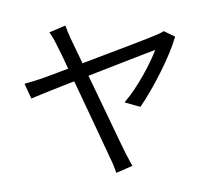

<svg xmlns="http://www.w3.org/2000/svg" viewBox="-88 -898 1177 1045"><g transform="rotate(-10 500.0 -375.0)"><path d="M337.9 -793.6Q340.1 -778.1 344.5 -759.2Q348.8 -740.3 354.6 -717.1Q366 -677.4 382.1 -619Q398.2 -560.7 416.8 -493.6Q435.5 -426.4 454.6 -358.1Q473.7 -289.8 490.5 -228.8Q507.3 -167.8 520.1 -122.3Q532.8 -76.9 539 -56.2Q542.4 -45.8 546.6 -31.8Q550.7 -17.8 555.9 -3.6Q561.1 10.6 564.9 21.8L472.1 44.3Q469.3 26.8 464.6 4.5Q460 -17.8 453.8 -37.8Q449 -56 438.2 -95.9Q427.4 -135.8 412.7 -190.9Q398 -245.9 381.1 -307.9Q364.3 -369.9 347.5 -431.7Q330.6 -493.4 315.8 -547.8Q301 -602.1 290.1 -641.6Q279.1 -681.1 273.7 -697Q265.6 -724.9 258.9 -742.2Q252.2 -759.6 245.7 -771.9ZM915.8 -630.5Q898.2 -593.3 868.4 -546.8Q838.6 -500.3 802.7 -452Q766.7 -403.6 730.2 -360.4Q693.7 -317.2 663.4 -286.7L582.4 -325.6Q613 -350.4 644.9 -383.4Q676.8 -416.4 706.3 -452.2Q735.7 -488 759.1 -521Q782.6 -554 796.7 -577.9Q784.7 -575.9 745.4 -568.3Q706 -560.7 647.6 -549Q589.2 -537.3 521.2 -523.7Q453.3 -510.2 384.5 -496.5Q315.7 -482.8 254.7 -470.4Q193.7 -457.9 149.5 -448.4Q105.2 -438.9 86.5 -434.5L64 -520.1Q90.1 -522.5 113.6 -525.4Q137.1 -528.3 163.9 -532.3Q176 -534.3 214.3 -541.4Q252.5 -548.5 307 -558.7Q361.5 -568.9 424.4 -580.8Q487.3 -592.7 550.3 -604.7Q613.3 -616.6 668.7 -627.2Q724 -637.8 762.9 -645.8Q801.8 -653.8 815.5 -657Q826.8 -659.4 838.9 -662.9Q851 -666.5 859.7 -670.6Z"/></g></svg>

Font: Noto Sans KR Thin
Style: Regular
Weight: 100
Designer: Ryoko NISHIZUKA 西塚涼子 (kana, bopomofo & ideographs); Paul D. Hunt (Latin, Greek & Cyrillic); Sandoll Communications 산돌커뮤니
Foundry: Adobe
Version: Version 2.004-H2;hotconv 1.0.118;makeotfexe 2.5.65603